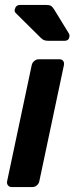

<svg xmlns="http://www.w3.org/2000/svg" viewBox="-20 -761 304 781"><path d="M28 0Q18 0 12.5 -7Q7 -14 9 -24L109 -496Q111 -506 119.5 -513Q128 -520 138 -520H221Q232 -520 237 -513Q242 -506 240 -496L140 -24Q138 -14 130 -7Q122 0 111 0ZM178 -595Q165 -595 158.5 -598Q152 -601 145 -608L44 -708Q38 -714 40 -722Q44 -741 62 -741H167Q180 -741 186.5 -737.5Q193 -734 200 -723L260 -625Q264 -618 262 -610Q259 -595 243 -595Z"/></svg>

Font: Rubik Light Medium
Style: Italic
Weight: 500
Italic angle: -12°
Version: Version 2.104